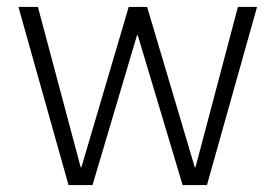

<svg xmlns="http://www.w3.org/2000/svg" viewBox="-20 -532 792 552"><path d="M33 -512H89L212 -51H214L350 -512H403L540 -51H542L664 -512H719L575 0H505L376 -431H374L246 0H177Z"/></svg>

Font: IBM Plex Sans Thai Light
Style: Regular
Weight: 300
Designer: Mike Abbink, Paul van der Laan, Pieter van Rosmalen, Ben Mitchell, Mark Frömberg
Foundry: Bold Monday
Version: Version 1.2